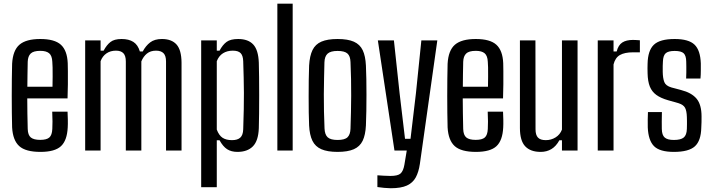

<svg xmlns="http://www.w3.org/2000/svg" viewBox="-20 -820 3878 1046"><path d="M200.5 7.5Q119.5 7.5 84.8 -24Q50 -55.5 46 -126Q45 -161.5 44.5 -205.8Q44 -250 44 -297.2Q44 -344.5 44.5 -390Q45 -435.5 46 -472.5Q50 -545.5 86 -576.5Q122 -607.5 199.5 -607.5Q277.5 -607.5 311.8 -576.2Q346 -545 349 -476Q349.5 -464.5 349.8 -432.8Q350 -401 349.8 -360.8Q349.5 -320.5 348 -284H128.5Q128.5 -243.5 129.2 -202Q130 -160.5 131 -117.5Q132 -84 148 -71Q164 -58 199 -58Q234 -58 248.8 -71Q263.5 -84 265 -117.5Q266 -132.5 266 -158Q266 -183.5 264.5 -211.5H348Q349 -195 349.5 -168.8Q350 -142.5 349 -126Q345.5 -54.5 312 -23.5Q278.5 7.5 200.5 7.5ZM129 -347.5H266Q266.5 -375 266.8 -403Q267 -431 266.5 -452.8Q266 -474.5 265 -483.5Q263.5 -516.5 247.8 -529.8Q232 -543 199.5 -543Q162 -543 147 -528.2Q132 -513.5 131 -483.5Q130.5 -450 129.8 -415.8Q129 -381.5 129 -347.5Z M444 0V-600H528V-544H544.5Q561 -575 581.8 -591.2Q602.5 -607.5 642.5 -607.5Q682 -607.5 706.8 -591.5Q731.5 -575.5 742 -539.5H757.5Q774 -570.5 798 -589Q822 -607.5 862 -607.5Q915 -607.5 941.8 -577.5Q968.5 -547.5 969 -478.5V0H884.5V-485Q884.5 -516.5 870.8 -530.2Q857 -544 830 -544Q800 -544 780.5 -528.2Q761 -512.5 750 -485.5V0H665.5V-485Q665.5 -516 652.2 -530Q639 -544 611.5 -544Q581.5 -544 559.8 -529Q538 -514 528 -486.5V0Z M1076 200V-600H1161V-544H1176Q1193 -576 1214.5 -591.8Q1236 -607.5 1277.5 -607.5Q1332 -607.5 1359.8 -577.5Q1387.5 -547.5 1390 -478.5Q1391 -448 1391.5 -400.8Q1392 -353.5 1392 -301Q1392 -248.5 1391.5 -200.8Q1391 -153 1390 -121.5Q1387.5 -53 1357.8 -22.8Q1328 7.5 1273.5 7.5Q1240 7.5 1217.2 -7.2Q1194.5 -22 1176 -56H1161V200ZM1244 -56.5Q1274 -56.5 1289 -70.2Q1304 -84 1305 -115.5Q1307 -175 1308 -223.2Q1309 -271.5 1308.8 -314Q1308.5 -356.5 1307.5 -398.5Q1306.5 -440.5 1305 -486.5Q1304 -517 1291 -530.5Q1278 -544 1248.5 -544Q1217.5 -544 1194.8 -529.8Q1172 -515.5 1161 -486.5V-114Q1173 -82 1192.8 -69.2Q1212.5 -56.5 1244 -56.5Z M1491 0V-800H1574.5V0Z M1819 7.5Q1764 7.5 1730.8 -7Q1697.5 -21.5 1682 -53.2Q1666.5 -85 1664 -136.5Q1662.5 -167 1662 -208Q1661.5 -249 1661.5 -294Q1661.5 -339 1662 -383Q1662.5 -427 1664 -463Q1667 -515.5 1682.5 -547.2Q1698 -579 1731 -593.2Q1764 -607.5 1819 -607.5Q1875 -607.5 1908 -592.8Q1941 -578 1956 -546.5Q1971 -515 1973.5 -463Q1975 -430 1975.8 -388.8Q1976.5 -347.5 1976.5 -303.2Q1976.5 -259 1975.8 -216.2Q1975 -173.5 1973.5 -136.5Q1971 -85 1955.8 -53.2Q1940.5 -21.5 1907.5 -7Q1874.5 7.5 1819 7.5ZM1819 -57.5Q1858 -57.5 1873.2 -72.2Q1888.5 -87 1889.5 -119Q1891 -164.5 1892 -209.2Q1893 -254 1893.2 -298.8Q1893.5 -343.5 1892.5 -389Q1891.5 -434.5 1889.5 -482Q1888.5 -514.5 1872.8 -528.5Q1857 -542.5 1819 -542.5Q1781 -542.5 1764.8 -527.8Q1748.5 -513 1747.5 -480.5Q1746.5 -440 1745.5 -396.2Q1744.5 -352.5 1744.2 -306.2Q1744 -260 1745 -213Q1746 -166 1748 -120Q1749.5 -86.5 1765.2 -72Q1781 -57.5 1819 -57.5Z M2108.5 205.5Q2094 205.5 2073 203.5Q2052 201.5 2036 199V135Q2049.5 136 2070 137.2Q2090.5 138.5 2107 138.5Q2147.5 138.5 2162.2 125.2Q2177 112 2183 78L2196 0H2129L2038.5 -600H2126L2157 -312L2186.5 -64H2216.5L2246 -312L2275.5 -600H2362.5L2267.5 72.5Q2261 117 2245 146.5Q2229 176 2196.8 190.8Q2164.5 205.5 2108.5 205.5Z M2573 7.5Q2492 7.5 2457.2 -24Q2422.5 -55.5 2418.5 -126Q2417.5 -161.5 2417 -205.8Q2416.5 -250 2416.5 -297.2Q2416.5 -344.5 2417 -390Q2417.5 -435.5 2418.5 -472.5Q2422.5 -545.5 2458.5 -576.5Q2494.5 -607.5 2572 -607.5Q2650 -607.5 2684.2 -576.2Q2718.5 -545 2721.5 -476Q2722 -464.5 2722.2 -432.8Q2722.5 -401 2722.2 -360.8Q2722 -320.5 2720.5 -284H2501Q2501 -243.5 2501.8 -202Q2502.5 -160.5 2503.5 -117.5Q2504.5 -84 2520.5 -71Q2536.5 -58 2571.5 -58Q2606.5 -58 2621.2 -71Q2636 -84 2637.5 -117.5Q2638.5 -132.5 2638.5 -158Q2638.5 -183.5 2637 -211.5H2720.5Q2721.5 -195 2722 -168.8Q2722.5 -142.5 2721.5 -126Q2718 -54.5 2684.5 -23.5Q2651 7.5 2573 7.5ZM2501.5 -347.5H2638.5Q2639 -375 2639.2 -403Q2639.5 -431 2639 -452.8Q2638.5 -474.5 2637.5 -483.5Q2636 -516.5 2620.2 -529.8Q2604.5 -543 2572 -543Q2534.5 -543 2519.5 -528.2Q2504.5 -513.5 2503.5 -483.5Q2503 -450 2502.2 -415.8Q2501.5 -381.5 2501.5 -347.5Z M2925.5 7.5Q2870 7.5 2841.2 -23Q2812.5 -53.5 2812.5 -122.5V-600H2897L2897.5 -115.5Q2897.5 -84.5 2910.8 -70.5Q2924 -56.5 2953.5 -56.5Q2982.5 -56.5 3006.8 -71.5Q3031 -86.5 3041.5 -114V-600H3126.5V0H3041.5V-56H3027.5Q3009.5 -23 2984 -7.8Q2958.5 7.5 2925.5 7.5Z M3236.5 0V-600H3322.5V-539.5H3339.5Q3348.5 -574.5 3370.2 -588.5Q3392 -602.5 3428.5 -602.5Q3438 -602.5 3447.5 -601.8Q3457 -601 3466 -600.5V-535H3429Q3383 -535 3357.2 -520.2Q3331.5 -505.5 3322.5 -469V0Z M3651 7.5Q3574 7.5 3543 -23.8Q3512 -55 3509 -126Q3508.5 -148 3508.8 -168.5Q3509 -189 3510 -209.5H3586Q3585 -179.5 3585.2 -156.8Q3585.5 -134 3585.5 -117.5Q3586 -84 3601.2 -70.8Q3616.5 -57.5 3651 -57.5Q3688.5 -57.5 3704.8 -70.8Q3721 -84 3722 -118Q3722.5 -132.5 3722.5 -142.2Q3722.5 -152 3722.5 -161.2Q3722.5 -170.5 3722 -182.5Q3721 -216.5 3712 -233Q3703 -249.5 3676 -258L3619.5 -274Q3579.5 -285.5 3555.5 -303Q3531.5 -320.5 3520.2 -348.5Q3509 -376.5 3508 -420.5Q3507.5 -437.5 3507.5 -448.8Q3507.5 -460 3508 -473Q3509.5 -545 3542.2 -576.2Q3575 -607.5 3655.5 -607.5Q3731.5 -607.5 3763.5 -577Q3795.5 -546.5 3798 -474.5Q3798 -463.5 3798 -436.5Q3798 -409.5 3796 -392H3718Q3719 -408 3719 -425.2Q3719 -442.5 3719 -458Q3719 -473.5 3718.5 -484.5Q3718 -517 3704.5 -529.8Q3691 -542.5 3655.5 -542.5Q3620.5 -542.5 3606.5 -529.8Q3592.5 -517 3591.5 -484Q3591 -475 3590.5 -460.8Q3590 -446.5 3590.5 -428.5Q3591 -394 3599 -373.2Q3607 -352.5 3638 -343.5L3690.5 -329.5Q3747.5 -315 3774.8 -282.5Q3802 -250 3802 -185.5Q3802 -168.5 3801.8 -155Q3801.5 -141.5 3800.5 -124Q3799 -53.5 3765.8 -23Q3732.5 7.5 3651 7.5Z"/></svg>

Font: Big Shoulders
Style: Regular
Weight: 400
Designer: Patric King
Foundry: XO Type Co
Version: Version 2.002